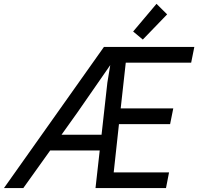

<svg xmlns="http://www.w3.org/2000/svg" viewBox="-70 -959 1011 979"><path d="M460 -719.7H920.9L904.8 -639.6H571.3L545.4 -406.2H813.5L797.4 -326.2H536.6L509.8 -80.1H792L776.4 0H417L438.5 -191.9H186L48.8 0H-49.8ZM608.9 -798.3 728 -939.5 782.2 -885.7 658.2 -757.3ZM447.8 -272 477.5 -538.1 492.2 -627 324.2 -384.8 243.7 -272Z"/></svg>

Font: Reddit Sans Chocolate
Style: Italic
Weight: 400
Italic angle: -11.25°
Designer: Stephen Hutchings
Version: Version 1.013